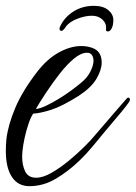

<svg xmlns="http://www.w3.org/2000/svg" viewBox="-30 -495 466 659"><path d="M71 144Q32 144 11 112.5Q-10 81 -10 23Q-10 13 -9.5 3Q-9 -7 -8 -18Q-2 -67 22.5 -125Q47 -183 98 -249Q132 -293 172 -315Q212 -337 249 -337Q275 -337 295 -327Q319 -314 319 -280Q319 -255 301 -224.5Q283 -194 240 -166Q183 -130 145 -118Q107 -106 84 -105Q76 -94 68 -70.5Q60 -47 54.5 -21.5Q49 4 47 24Q47 28 46.5 32.5Q46 37 46 42Q46 72 56.5 93.5Q67 115 94 115Q118 115 148 97.5Q178 80 207.5 55.5Q237 31 259.5 8.5Q282 -14 291 -25L365 -111L405 -157Q408 -160 410 -160Q416 -160 416 -152Q416 -149 411 -142Q401 -128 388.5 -113Q376 -98 365 -85Q351 -69 330.5 -44Q310 -19 287.5 8Q265 35 244 55Q206 92 162.5 118Q119 144 71 144ZM93 -121Q107 -122 128 -132Q149 -142 172 -156Q195 -170 214.5 -184.5Q234 -199 246 -209Q269 -227 280 -249Q291 -271 291 -287Q291 -298 285.5 -306Q280 -314 269 -314Q248 -314 223.5 -293.5Q199 -273 174.5 -241.5Q150 -210 128.5 -177.5Q107 -145 93 -121ZM340 -387Q333 -387 334 -395Q336 -414 322 -427.5Q308 -441 285 -441Q263 -441 236.5 -431Q210 -421 197 -405Q193 -398 188.5 -393.5Q184 -389 181 -389Q175 -390 174.5 -393.5Q174 -397 175 -401Q189 -434 220.5 -454.5Q252 -475 292 -475Q324 -475 341.5 -460.5Q359 -446 359 -426Q359 -409 353.5 -398Q348 -387 340 -387Z"/></svg>

Font: Birthstone Bounce
Style: Regular
Weight: 400
Designer: Robert E. Leuschke
Foundry: Rob Leuschke
Version: Version 1.010; ttfautohint (v1.8.3)